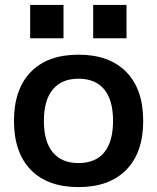

<svg xmlns="http://www.w3.org/2000/svg" viewBox="-20 -753 641 783"><path d="M300 10Q174 10 105.5 -60.5Q37 -131 37 -260Q37 -389 105.5 -459.5Q174 -530 300 -530Q426 -530 495 -459.5Q564 -389 564 -260Q564 -131 495 -60.5Q426 10 300 10ZM300 -88Q369 -88 405 -131.5Q441 -175 441 -260Q441 -345 405 -388.5Q369 -432 300 -432Q232 -432 195.5 -388.5Q159 -345 159 -260Q159 -175 195.5 -131.5Q232 -88 300 -88ZM360 -597V-733H496V-597ZM103 -597V-733H239V-597Z"/></svg>

Font: M PLUS 1 Thin SemiBold
Style: Regular
Weight: 600
Version: Version 1.001